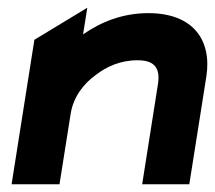

<svg xmlns="http://www.w3.org/2000/svg" viewBox="-20 -477 557 497"><path d="M10 0H134L163 -183C170 -226 196 -260 228 -283C255 -304 291 -321 336 -321C380 -321 395 -301 389 -260L348 0H470L514 -278C529 -372 481 -443 364 -443C297 -443 241 -420 195 -388L206 -457L69 -374Z"/></svg>

Font: Charger Pro
Style: UltraExtObl
Weight: 900
Designer: Jasper
Foundry: Cannot Into Space Fonts
Version: Version 1.09